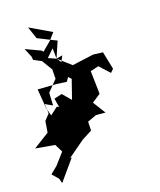

<svg xmlns="http://www.w3.org/2000/svg" viewBox="-182 -902 902 1083"><g transform="rotate(-15 269.0 -361.0)"><path d="M185 -705 196 -598 232 -608 184 -494 240 -497 301 -449 336 -481 244 -539 211 -500 249 -466 220 -351 172 -398 126 -383 149 -293 182 -285 235 -245 242 -193 328 -233H384L330 -305L379 -344L364 -480L412 -496L472 -441L489 -461L458 -565L401 -567L275 -539L196 -598L149 -614L199 -671L223 -698L208 -699ZM185 -705 135 -655 126 -664 36 -697 63 -645 66 -626 113 -606 157 -546 161 -490 106 -423 109 -348 65 -368 73 -312 44 -275 39 -208 -52 -140 63 -130 91 -84 39 -14 -1 25 35 60 45 88 134 -37H125L221 -119L279 -156L273 -253L264 -278L127 -336L84 -297L67 -343L48 -458L159 -460L218 -457L246 -506L218 -570L196 -599L228 -695L117 -739L86 -810L217 -748Z"/></g></svg>

Font: Hussar Lance
Style: Regular
Weight: 700
Foundry: Cannot Into Space Fonts, PlusOne Fonts
Version: Version 2.27